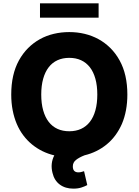

<svg xmlns="http://www.w3.org/2000/svg" viewBox="-20 -929 829 1148"><path d="M47.2 -363.6Q47.2 -484 93 -567.5Q116.5 -610.1 148.4 -641.9Q180.4 -673.7 218.9 -695Q257.5 -716.3 301.8 -726.7Q346.2 -737.2 394.2 -737.2Q442.1 -737.2 486.3 -726.6Q530.5 -715.9 569.1 -694.8Q607.6 -673.7 639.7 -641.9Q671.9 -610.1 695.3 -567.5Q741.5 -484 741.5 -363.6Q741.5 -264.9 708.8 -187.9Q675.4 -112.6 617.9 -65.5Q560.4 -18.5 485.4 -0.4Q452.8 12.4 434.1 27.5Q415.5 42.6 415.5 65.3Q415.1 101.6 448.9 101.6Q459.5 101.6 467.7 98.9Q475.9 96.2 482.6 94.5L501.8 177.6Q488.3 185 467.5 191.9Q446.7 198.9 418.7 198.9Q370.4 198.9 337.5 174.5Q304.7 150.2 294 105.1Q279.5 48.7 304.7 0Q229.8 -17.8 171.5 -65.3Q142.4 -89.1 119.3 -119.9Q96.2 -150.6 80.3 -188Q64.3 -225.5 55.8 -269.5Q47.2 -313.6 47.2 -363.6ZM394.2 -144.2Q433.6 -144.2 464.7 -158.4Q495.7 -172.6 517.4 -200.5Q539.1 -228.3 550.4 -269.4Q561.8 -310.4 561.8 -363.6Q561.8 -416.9 550.4 -457.9Q539.1 -498.9 517.4 -526.8Q495.7 -554.7 464.7 -568.9Q433.6 -583.1 394.2 -583.1Q354.8 -583.1 323.7 -568.9Q292.6 -554.7 271.1 -526.8Q249.6 -498.9 238.1 -457.9Q226.6 -416.9 226.6 -363.6Q226.6 -310.4 238.1 -269.4Q249.6 -228.3 271.1 -200.5Q292.6 -172.6 323.7 -158.4Q354.8 -144.2 394.2 -144.2ZM569.6 -909.1V-823.2H219.1V-909.1Z"/></svg>

Font: Inter P Extra Bold
Style: Regular
Weight: 800
Designer: Rasmus Andersson
Foundry: rsms
Version: Version 3.018;git-588b23468